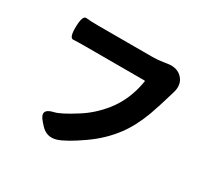

<svg xmlns="http://www.w3.org/2000/svg" viewBox="-157 -972 1315 1237"><g transform="rotate(30 500.0 -353.0)"><path d="M390 35Q321 57 272 3L255 -16Q189 -88 285 -109Q329 -119 431 -184Q516 -237 582 -319Q667 -424 691 -572Q692 -577 687 -577H252Q187 -577 158 -575Q129 -573 131 -657Q133 -742 162.5 -738Q192 -734 252 -734H655Q693 -734 731 -740L764 -745Q832 -755 870 -713Q908 -671 888 -605Q852 -482 827 -413Q785 -300 728 -224Q659 -131 557 -60Q450 15 390 35Z"/></g></svg>

Font: Resource Han Rounded JP Heavy
Style: Regular
Weight: 900
Designer: Cyano Hao (round all glyphs); Ryoko NISHIZUKA 西塚涼子 (kana, bopomofo & ideographs); Paul D. Hunt (Latin, Greek & Cyrillic)
Foundry: Cyano Hao
Version: 0.990